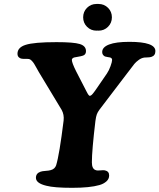

<svg xmlns="http://www.w3.org/2000/svg" viewBox="-20 -922 793 955"><path d="M460 -902.3H464.8H470.2Q498 -902.3 517.3 -883.1Q536.6 -863.8 536.6 -835.9Q536.6 -808.1 517.3 -788.8Q498 -769.5 470.2 -769.5Q466.3 -769.5 464.8 -770Q462.9 -769.5 460 -769.5Q432.1 -769.5 412.8 -788.8Q393.6 -808.1 393.6 -835.9Q393.6 -863.8 412.8 -883.1Q432.1 -902.3 460 -902.3ZM458 -478 511.7 -556.2Q522 -571.3 529.8 -593Q537.6 -614.7 537.6 -624Q537.6 -633.3 527.3 -636.2Q524.9 -636.7 515.4 -638.2Q505.9 -639.6 502 -641.1Q488.3 -648.4 488.3 -663.1Q488.3 -687.5 522.7 -700.7Q557.1 -713.9 623.5 -713.9Q752.9 -713.9 752.9 -668Q752.9 -645.5 733.4 -639.2Q726.1 -636.7 714.6 -636.5Q703.1 -636.2 698.2 -635.7Q683.6 -633.8 669.9 -623.8Q656.2 -613.8 648.2 -604Q640.1 -594.2 618.7 -565.4Q615.2 -561 613.8 -559.1L475.1 -377Q465.8 -364.7 461.7 -353.5Q457.5 -342.3 454.6 -320.3Q437 -173.3 437 -114.3Q437 -81.5 456.5 -75.7Q463.4 -72.8 479 -74.5Q494.6 -76.2 501.5 -74.7Q522.9 -70.3 522.9 -49.3Q522.9 -31.7 509 -19.5Q495.1 -7.3 474.6 -1.5Q427.2 12.2 339.4 12.2Q249 12.2 210.9 2Q158.7 -10.3 158.7 -37.6Q158.7 -60.1 181.6 -67.9Q189 -70.8 206.5 -72Q224.1 -73.2 231.9 -75.7Q252.9 -81.1 259.3 -100.1Q275.4 -152.3 296.4 -322.3Q299.8 -351.6 286.6 -375.5L172.9 -564Q169.4 -569.8 162.1 -583.3Q154.8 -596.7 150.1 -604.2Q145.5 -611.8 138.4 -619.4Q131.3 -627 124.5 -628.4Q119.1 -629.4 101.8 -629.2Q84.5 -628.9 78.1 -633.8Q66.9 -640.1 66.9 -654.3Q66.9 -686 106.9 -698.7Q148.4 -712.4 260.7 -712.4Q346.7 -712.4 376.5 -703.1Q407.7 -693.8 407.7 -667.5Q407.7 -648.9 390.1 -644.5Q382.8 -642.1 367.4 -639.6Q352.1 -637.2 349.1 -636.2Q337.4 -632.3 337.4 -624Q337.4 -609.9 358.4 -567.9L409.2 -469.2Q420.9 -445.3 426.3 -445.3Q429.2 -445.3 433.1 -447.8Q437 -450.2 441.9 -456.3Q446.8 -462.4 449.5 -466.1Q452.1 -469.7 458 -478Z"/></svg>

Font: Cooper*
Style: Bold Italic
Weight: 700
Italic angle: -7°
Designer: Owen Earl
Foundry: indestructible type*
Version: Version 0.001